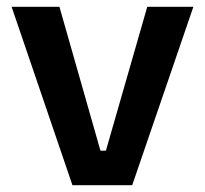

<svg xmlns="http://www.w3.org/2000/svg" viewBox="-20 -542 600 562"><path d="M192 0 14 -522H154L274 -101H290L411 -522H546L367 0Z"/></svg>

Font: Bricolage Grotesque 12pt SemiBold
Style: Regular
Weight: 600
Designer: Mathieu Triay
Foundry: Atelier Triay
Version: Version 1.001; ttfautohint (v1.8.4.7-5d5b);gftools[0.9.33.de